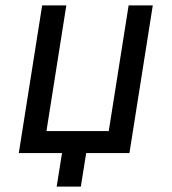

<svg xmlns="http://www.w3.org/2000/svg" viewBox="-20 -570 640 715"><path d="M191 125 211 0H50L137 -550H227L153 -82H385L459 -550H549L462 0H301L281 125Z"/></svg>

Font: JetBrains Mono NL
Style: Italic
Weight: 400
Italic angle: -9°
Monospace: yes
Designer: Philipp Nurullin, Konstantin Bulenkov
Foundry: JetBrains
Version: Version 2.305; ttfautohint (v1.8.4.7-5d5b)